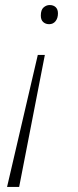

<svg xmlns="http://www.w3.org/2000/svg" viewBox="-20 -562 311 762"><path d="M175 -466Q161 -466 151.5 -474.5Q142 -483 142 -500Q142 -523 153 -532.5Q164 -542 177 -542Q192 -542 201 -533.5Q210 -525 210 -509Q210 -490 200.5 -478Q191 -466 175 -466ZM8 180 130 -344H158L56 180Z"/></svg>

Font: Noto Serif ExtraLight
Style: Italic
Weight: 200
Italic angle: -12°
Designer: Monotype Design Team
Foundry: Monotype Imaging Inc.
Version: Version 2.014; ttfautohint (v1.8.4.7-5d5b)